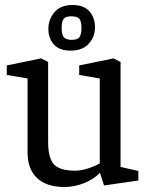

<svg xmlns="http://www.w3.org/2000/svg" viewBox="-20 -737 597 766"><path d="M237 9Q166 9 128 -26.5Q90 -62 90 -129V-424L7 -438V-476L144 -504L172 -490V-172Q172 -107 195 -81.5Q218 -56 281 -56Q302 -56 329.5 -64.5Q357 -73 378 -85V-424L296 -438V-476L433 -504L461 -490V-71L532 -55V-17L395 3L379 -47L377 -46Q354 -22 315.5 -6.5Q277 9 237 9ZM262 -535Q217 -535 195 -559.5Q173 -584 173 -622Q173 -660 197.5 -688.5Q222 -717 269 -717Q315 -717 337 -691.5Q359 -666 359 -628Q359 -590 334 -562.5Q309 -535 262 -535ZM266 -578Q290 -578 297.5 -589.5Q305 -601 305 -626Q305 -654 295.5 -663Q286 -672 264 -672Q241 -672 233.5 -661Q226 -650 226 -626Q226 -597 235.5 -587.5Q245 -578 266 -578Z"/></svg>

Font: Faustina
Style: Regular
Weight: 400
Designer: Alfonso Garcia
Foundry: http://www.omnibus-type.com
Version: Version 1.200